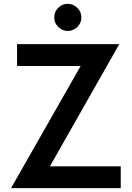

<svg xmlns="http://www.w3.org/2000/svg" viewBox="-20 -980 690 1000"><path d="M332.5 -818.8Q305 -818.8 283.8 -839.4Q262.5 -860 262.5 -888.8Q262.5 -918.8 283.1 -939.4Q303.8 -960 332.5 -960Q361.2 -960 382.5 -939.4Q403.8 -918.8 403.8 -888.8Q403.8 -860 382.5 -839.4Q361.2 -818.8 332.5 -818.8ZM240 -113.8H608.8V0H37.5L400 -636.2H68.8V-750H601.2Z"/></svg>

Font: Now Medium
Style: Regular
Weight: 500
Designer: Alfredo Marco Pradil
Foundry: Alfredo Marco Pradil
Version: Version 1.002;PS 001.002;hotconv 1.0.88;makeotf.lib2.5.64775